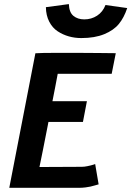

<svg xmlns="http://www.w3.org/2000/svg" viewBox="-20 -899 629 919"><path d="M383.3 -806.2Q417.5 -806.2 444.8 -824Q472.2 -841.8 484.9 -875L588.9 -860.4Q573.7 -814.5 548.8 -784.2Q523.9 -753.9 478.8 -735.4Q433.6 -716.8 369.1 -716.8Q337.9 -716.8 309.3 -724.9Q280.8 -732.9 255.9 -749.3Q231 -765.6 215.6 -795.4Q200.2 -825.2 199.7 -864.7L309.6 -879.4Q311 -839.8 331.5 -823Q352.1 -806.2 383.3 -806.2ZM149.4 -644Q177.2 -646 249.5 -646H297.4H351.1Q392.1 -646 452.4 -645.3Q512.7 -644.5 526.4 -644.5H534.2Q530.8 -627.9 524.4 -595.2Q518.1 -562.5 514.6 -545.9H256.3Q252.4 -523.9 243.9 -480.2Q235.4 -436.5 231 -414.6H396Q393.1 -397.9 386.5 -365Q379.9 -332 377 -315.4H211.9Q211.4 -313 210.4 -307.9Q209.5 -302.7 209 -300.3Q198.2 -243.7 185.1 -179Q171.9 -114.3 168.9 -99.6Q202.6 -99.6 270.3 -100.1Q337.9 -100.6 372.1 -100.6Q384.3 -100.6 400.1 -104Q416 -107.4 425.8 -110.4L435.5 -113.8Q438.5 -97.7 443.8 -65.2Q449.2 -32.7 452.1 -16.6Q447.3 -15.1 434.1 -11.5Q420.9 -7.8 412.8 -5.9Q404.8 -3.9 389.4 -2Q374 0 357.4 0H24.4Q44.9 -107.4 86.9 -322Q128.9 -536.6 149.4 -644Z"/></svg>

Font: Fantasque Sans Mono
Style: Bold Italic
Weight: 700
Italic angle: -11°
Monospace: yes
Designer: Jany Belluz
Version: Version 1.7.1